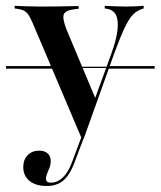

<svg xmlns="http://www.w3.org/2000/svg" viewBox="-47 -435 542 648"><path d="M179 -205.6 177.4 -209.7H320.2L318.5 -205.6ZM-26.6 -203.2V-212.1H175L179 -203.2ZM318.5 -203.2 321 -212.1H475V-203.2ZM229 33.1 62.9 -358.1Q55.6 -375 49.2 -384.7Q42.7 -394.4 34.3 -398.8Q25.8 -403.2 13.7 -404.8L2.4 -406.5V-415.3Q21 -414.5 44 -413.7Q66.9 -412.9 91.9 -412.9H91.1H96.8Q124.2 -412.9 147.2 -413.3Q170.2 -413.7 188.3 -414.1Q206.5 -414.5 218.5 -414.5V-405.6L205.6 -404Q175.8 -400.8 169 -387.9Q162.1 -375 177.4 -335.5L276.6 -99.2L269.4 -91.1L327.4 -250Q346 -300.8 349.6 -334.3Q353.2 -367.7 344 -385.1Q334.7 -402.4 312.1 -405.6L306.5 -406.5V-415.3Q326.6 -414.5 344.8 -413.7Q362.9 -412.9 378.2 -412.9Q396.8 -412.9 411.3 -413.7Q425.8 -414.5 437.9 -415.3V-406.5L430.6 -404Q415.3 -399.2 402 -385.9Q388.7 -372.6 374.2 -342.3Q359.7 -312.1 339.5 -257.3L235.5 33.1ZM110.5 192.7Q73.4 192.7 52.4 175.4Q31.5 158.1 31.5 129Q31.5 104 46.4 88.7Q61.3 73.4 85.5 73.4Q103.2 73.4 113.7 82.7Q124.2 91.9 124.2 108.1Q124.2 120.2 120.2 130.6Q116.1 141.1 112.1 150.4Q108.1 159.7 108.1 168.5Q108.1 181.5 124.2 181.5Q146 181.5 164.1 164.9Q182.3 148.4 195.2 114.5L232.3 15.3L240.3 18.5L204 114.5Q193.5 141.9 180.6 159.3Q167.7 176.6 150.4 184.7Q133.1 192.7 110.5 192.7Z"/></svg>

Font: Playfair 144pt SemiCondensed SemiBold
Style: Regular
Weight: 600
Width: 4
Designer: Claus Eggers Sørensen
Foundry: Claus Eggers Sørensen
Version: Version 2.203